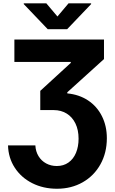

<svg xmlns="http://www.w3.org/2000/svg" viewBox="-20 -950 705 1180"><path d="M329.1 70.3Q370.6 70.3 400.9 48.8Q431.2 27.3 447 -10.7Q462.9 -48.8 462.9 -97.7Q462.9 -151.4 443.6 -191.2Q424.3 -231 389.6 -252.2Q355 -273.4 310.5 -273.4H227.5V-391.6L415 -563.5V-569.3H68.4V-707H619.1V-586.9L393.6 -382.8V-376Q466.3 -369.1 521.2 -332.8Q576.2 -296.4 606.4 -236.1Q636.7 -175.8 636.7 -100.6Q636.7 -11.2 597.4 59.6Q558.1 130.4 488.3 170.2Q418.5 210 330.1 210Q246.1 210 178.2 175.8Q110.4 141.6 70.8 80.8Q31.2 20 29.3 -56.6H197.3Q199.2 -19 216.8 9.8Q234.4 38.6 263.7 54.4Q293 70.3 329.1 70.3ZM333 -848.6 401.4 -929.7H540V-924.8L392.6 -770.5H273.4L126 -924.8V-929.7H264.6Z"/></svg>

Font: Pretendard JP ExtraBold
Style: Regular
Weight: 800
Designer: Base glyphs from Inter by Rasmus Andersson; Hangeul glyphs from Noto Sans CJK(Source Han Sans) by Jang Soo-young and Kan
Foundry: Kil Hyung-jin
Version: Version 1.309